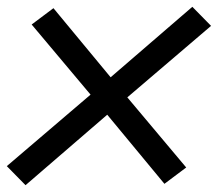

<svg xmlns="http://www.w3.org/2000/svg" viewBox="-20 -622 640 564"><path d="M55 -78 0 -134 246 -344 73 -550 137 -598 305 -395 545 -602 600 -546 354 -336 527 -130 463 -82 295 -285Z"/></svg>

Font: Iosevka Custom Oblique
Style: Regular
Weight: 400
Italic angle: -9°
Designer: Belleve Invis
Foundry: Belleve Invis
Version: Version 27.0.1